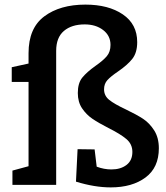

<svg xmlns="http://www.w3.org/2000/svg" viewBox="-20 -803 722 834"><path d="M526 -328Q572 -306 600.5 -287.5Q629 -269 649.5 -237Q670 -205 670 -159Q670 -75 612 -32Q554 11 461 11Q391 11 310 -14L317 -155L391 -154L400 -79Q432 -67 464 -67Q504 -67 529.5 -86.5Q555 -106 555 -143Q555 -177 529 -199Q503 -221 451 -247Q408 -269 381.5 -287Q355 -305 336.5 -332.5Q318 -360 318 -399Q318 -442 337.5 -466Q357 -490 395 -517Q428 -540 444 -559Q460 -578 460 -608Q460 -648 428 -672.5Q396 -697 348 -697Q291 -697 257.5 -668.5Q224 -640 224 -582V0H34V-62L104 -81V-447H31V-511L104 -527V-572Q104 -681 172.5 -732Q241 -783 351 -783Q451 -783 513.5 -740.5Q576 -698 576 -620Q576 -574 554.5 -547Q533 -520 492 -492Q461 -471 446.5 -455Q432 -439 432 -415Q432 -387 454.5 -369Q477 -351 526 -328Z"/></svg>

Font: Bitter Pro SemiBold
Style: Regular
Weight: 600
Designer: Sol Matas, and Bitter project Authors
Foundry: Sol Matas
Version: Version 1.010